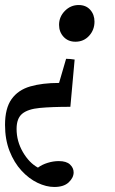

<svg xmlns="http://www.w3.org/2000/svg" viewBox="-23 -501 459 764"><path d="M274 -264 257 -76Q183 -76 135.5 -71.5Q88 -67 65.5 -48.5Q43 -30 43 12Q43 61 68 104Q93 147 128 166Q144 154 166.5 147Q189 140 211 140Q241 140 255.5 153.5Q270 167 270 185Q270 206 250.5 224.5Q231 243 193 243Q161 243 126.5 226.5Q92 210 62.5 178Q33 146 15 100Q-3 54 -3 -4Q-3 -70 23 -106.5Q49 -143 97 -157Q145 -171 212 -171L240 -267Q256 -267 274 -264ZM290 -481Q319 -481 336 -462Q353 -443 353 -415Q353 -382 331.5 -358.5Q310 -335 277 -335Q248 -335 230 -354.5Q212 -374 212 -402Q212 -434 235 -457.5Q258 -481 290 -481Z"/></svg>

Font: Tiro Bangla
Style: Italic
Weight: 400
Italic angle: -11°
Designer: Bangla: John Hudson & Fiona Ross, assisted by Neelakash Kshetrimayum. Latin: John Hudson with Paul Hanslow, assisted by 
Foundry: Tiro Typeworks Ltd.
Version: Version 1.60